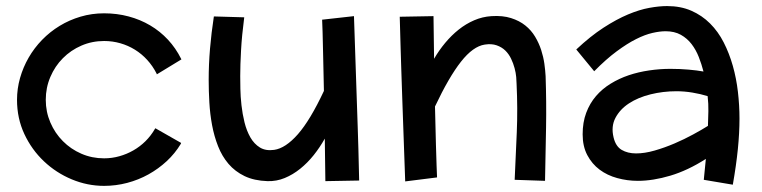

<svg xmlns="http://www.w3.org/2000/svg" viewBox="-20 -562 2513 633"><path d="M578.1 -366.2 497.1 -316.9 496.1 -319.8Q483.4 -344.7 465.3 -364.5Q447.3 -384.3 424.8 -398.2Q402.3 -412.1 376.7 -419.4Q351.1 -426.8 323.2 -426.8Q283.2 -426.8 248.3 -411.6Q213.4 -396.5 187.3 -370.1Q161.1 -343.8 146 -308.3Q130.9 -272.9 130.9 -232.9Q130.9 -193.4 146 -158.2Q161.1 -123 187.3 -96.7Q213.4 -70.3 248.3 -55.2Q283.2 -40 323.2 -40Q349.1 -40 373.5 -46.9Q397.9 -53.7 419.7 -66.2Q441.4 -78.6 459.5 -96.4Q477.5 -114.3 490.2 -136.2L492.2 -139.2L577.1 -90.8L576.2 -87.9Q557.1 -56.2 529.8 -30.8Q502.4 -5.4 469.5 12.9Q436.5 31.2 399.2 41Q361.8 50.8 323.2 50.8Q268.1 50.8 216.6 29.3Q165 7.8 124.8 -30.3Q84.5 -68.4 60.3 -120.1Q36.1 -171.9 36.1 -232.9Q36.1 -269.5 46.1 -304.9Q56.2 -340.3 74.5 -372.1Q92.8 -403.8 118.9 -430.7Q145 -457.5 176.8 -476.8Q208.5 -496.1 245.6 -507.1Q282.7 -518.1 323.2 -518.1Q365.7 -518.1 404.1 -507.8Q442.4 -497.6 475.1 -478.3Q507.8 -459 533.7 -431.2Q559.6 -403.3 577.1 -368.2Z M1052.7 35.2 1050.8 -105Q1034.7 -76.2 1014.2 -50.5Q993.7 -24.9 969.7 -5.6Q945.8 13.7 918.7 24.9Q891.6 36.1 861.8 35.2Q817.9 33.7 786.4 18.6Q754.9 3.4 733.4 -21.7Q711.9 -46.9 699 -79.8Q686 -112.8 679.2 -149.4Q672.4 -186 670.2 -224.4Q668 -262.7 668 -298.8Q668 -349.6 672.4 -401.6Q676.8 -453.6 685.1 -507.8L785.2 -504.9Q777.3 -444.3 774.7 -396Q772 -347.7 772 -311Q772 -294.4 772.5 -269Q772.9 -243.7 776.1 -215.1Q779.3 -186.5 786.1 -158.7Q793 -130.9 805.4 -109.1Q817.9 -87.4 836.9 -75.7Q856 -64 883.8 -67.9Q921.4 -73.2 962.2 -119.6Q1002.9 -166 1047.9 -262.2Q1046.4 -339.8 1045.2 -386.2Q1043.9 -432.6 1043.5 -457Q1042.5 -485.8 1042 -497.1L1147 -508.8Q1149.9 -424.8 1152.1 -357.2Q1154.3 -289.6 1156.2 -235.6Q1158.2 -181.6 1159.4 -140.9Q1160.6 -100.1 1161.6 -70.3Q1163.6 -0.5 1164.1 33.2Z M1315.9 36.1Q1313 -47.9 1310.5 -116Q1308.1 -184.1 1306.2 -237.8Q1304.2 -291.5 1303 -332.5Q1301.8 -373.5 1300.8 -403.3Q1298.8 -473.1 1297.9 -506.8L1409.2 -508.8L1411.1 -368.2Q1427.2 -396 1447.8 -420.7Q1468.3 -445.3 1492.2 -464.4Q1516.1 -483.4 1543.2 -495.1Q1570.3 -506.8 1600.1 -508.8Q1637.2 -511.2 1664.8 -502.4Q1692.4 -493.7 1711.9 -478Q1731.4 -462.4 1744.1 -441.2Q1756.8 -419.9 1764.2 -397.2Q1771.5 -374.5 1774.7 -352.1Q1777.8 -329.6 1778.8 -311Q1781.7 -227.1 1780.3 -142.1Q1778.8 -57.1 1776.9 34.2L1676.8 30.8Q1680.7 -47.9 1683.8 -126.5Q1687 -205.1 1683.1 -285.2Q1683.1 -293.9 1681.9 -307.9Q1680.7 -321.8 1676.5 -337.4Q1672.4 -353 1665 -368.4Q1657.7 -383.8 1646 -395.3Q1634.3 -406.7 1617.4 -412.6Q1600.6 -418.5 1578.1 -415Q1539.6 -409.2 1499.8 -358.6Q1460 -308.1 1414.1 -210.9Q1416 -132.3 1417.2 -85.7Q1418.5 -39.1 1419.4 -15.1Q1420.4 13.2 1420.9 22.9Z M2300.3 30.8 2307.1 -38.1Q2247.6 0 2190.2 17.1Q2132.8 34.2 2083 34.2Q2047.9 34.2 2014.9 25.1Q1981.9 16.1 1956.8 -2.7Q1931.6 -21.5 1916.3 -50.5Q1900.9 -79.6 1900.9 -119.1Q1900.9 -158.7 1912.6 -189.9Q1924.3 -221.2 1944.8 -245.1Q1965.3 -269 1993.2 -286.1Q2021 -303.2 2053 -314Q2085 -324.7 2120.1 -329.8Q2155.3 -335 2189.9 -335Q2222.2 -335 2250 -332.5Q2277.8 -330.1 2299.3 -326.2Q2293 -350.6 2283.7 -374.3Q2274.4 -397.9 2260 -416.7Q2245.6 -435.5 2224.6 -447.3Q2203.6 -459 2174.3 -459Q2155.3 -459 2130.9 -453.4Q2106.4 -447.8 2077.1 -433.1Q2047.9 -418.5 2013.2 -392.8Q1978.5 -367.2 1939 -327.1L1879.9 -398.9Q1926.8 -442.9 1969.7 -470.7Q2012.7 -498.5 2050.5 -514.4Q2088.4 -530.3 2120.8 -536.1Q2153.3 -542 2179.2 -542Q2224.1 -542 2259.3 -526.6Q2294.4 -511.2 2321 -484.6Q2347.7 -458 2366 -422.1Q2384.3 -386.2 2396 -345Q2407.7 -303.7 2412.8 -259.3Q2418 -214.8 2418 -170.9Q2418 -124 2412.6 -70.3Q2407.2 -16.6 2396 46.9ZM2314 -147Q2314.9 -171.4 2315.4 -195.3Q2315.9 -219.2 2313 -245.1Q2289.1 -252.4 2262.7 -256.8Q2236.3 -261.2 2210 -261.2Q2166 -261.2 2124.8 -251Q2083.5 -240.7 2053.7 -221.2Q2023.9 -201.7 2009 -173.3Q1994.1 -145 2002.9 -108.9Q2009.8 -79.6 2029.5 -67.9Q2049.3 -56.2 2077.1 -56.2Q2105.5 -56.2 2138.4 -65.7Q2171.4 -75.2 2203.9 -89.1Q2236.3 -103 2265.1 -118.7Q2293.9 -134.3 2314 -147Z"/></svg>

Font: McLaren
Style: Regular
Weight: 400
Designer: Astigmatic (AOETI)
Foundry: Astigmatic (AOETI)
Version: Version 1.000